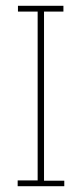

<svg xmlns="http://www.w3.org/2000/svg" viewBox="-20 -643 290 663"><path d="M41 0V-20H110V-603H42V-623H199V-603H132V-19H202V0Z"/></svg>

Font: Inconsolata UltraCondensed ExtraLight
Style: Regular
Weight: 200
Width: 1
Monospace: yes
Designer: Raph Levien, Cyreal, Brenton Simpson
Foundry: Raph Levien, Cyreal, Google
Version: Version 3.100; ttfautohint (v1.8.4.7-5d5b)